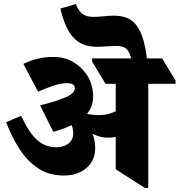

<svg xmlns="http://www.w3.org/2000/svg" viewBox="-20 -914 883 944"><path d="M295 -51Q222 -51 169 -85.5Q116 -120 77.5 -179Q39 -238 10 -313L84 -345Q121 -264 161 -227Q201 -190 257 -190Q294 -190 317 -208.5Q340 -227 340 -258Q340 -280 332 -299Q295 -280 242 -266L177 -396Q250 -414 299 -434Q348 -454 348 -481Q348 -505 308 -505Q279 -505 242 -492.5Q205 -480 167 -463L95 -600Q130 -617 166 -625.5Q202 -634 240 -634Q299 -634 339.5 -609.5Q380 -585 405 -549Q422 -524 430 -495.5Q438 -467 438 -441Q438 -391 408 -354Q437 -348 466 -348Q492 -348 512.5 -353.5Q533 -359 549 -367V-502H499L433 -611V-627H777L843 -518V-502H709V10H692L549 -82V-241Q532 -237 514 -237Q472 -237 435 -256Q448 -224 448 -185Q448 -125 405 -88Q362 -51 295 -51ZM629 -612Q619 -656 603.5 -672Q588 -688 556 -688Q532 -688 505 -686Q478 -684 454 -684Q384 -684 342 -728Q300 -772 277 -872L353 -894Q366 -860 385.5 -845.5Q405 -831 439 -831Q463 -831 490 -834Q517 -837 541 -837Q591 -837 623.5 -815.5Q656 -794 675.5 -745Q695 -696 704 -612Z"/></svg>

Font: Noto Serif Devanagari Black
Style: Regular
Weight: 900
Designer: Universal Thirst, Indian Type Foundry and the Monotype Design Team
Foundry: Monotype Imaging Inc.
Version: Version 2.004; ttfautohint (v1.8.4.7-5d5b)